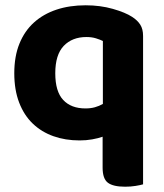

<svg xmlns="http://www.w3.org/2000/svg" viewBox="-20 -516 619 726"><path d="M521 181Q511 184 492.5 187Q474 190 453 190Q408 190 388 175Q368 160 368 118V1Q351 7 328.5 11Q306 15 281 15Q227 15 182 -1Q137 -17 104 -48.5Q71 -80 52.5 -128Q34 -176 34 -239Q34 -303 53.5 -351Q73 -399 108.5 -431Q144 -463 193.5 -479.5Q243 -496 304 -496Q359 -496 406.5 -482.5Q454 -469 480 -452Q500 -439 510.5 -422.5Q521 -406 521 -380ZM303 -106Q323 -106 339 -110.5Q355 -115 369 -123V-361Q359 -366 343 -371Q327 -376 307 -376Q253 -376 221 -342.5Q189 -309 189 -239Q189 -170 219 -138Q249 -106 303 -106Z"/></svg>

Font: Baloo Bhai 2
Style: Bold
Weight: 700
Designer: Supriya Tembe, Noopur Datye and Ek Type
Foundry: Ek Type
Version: Version 1.640;PS 1.000;hotconv 16.6.51;makeotf.lib2.5.65220;